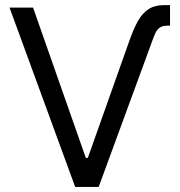

<svg xmlns="http://www.w3.org/2000/svg" viewBox="-20 -737 708 757"><path d="M626 -716.8H650.4V-635.7H638.7Q621.1 -635.7 610.4 -628.4Q599.6 -621.1 593.3 -607.9Q586.9 -594.7 577.1 -567.4Q577.1 -566.4 576.7 -565.9Q576.2 -565.4 576.2 -564.5L369.1 0H276.4L17.6 -707H110.4L318.4 -114.3H326.2L489.3 -574.2Q506.8 -624 523.9 -654.3Q541 -684.6 565.4 -700.7Q589.8 -716.8 626 -716.8Z"/></svg>

Font: Pretendard GOV Variable
Style: Regular
Weight: 400
Designer: Base glyphs from Inter by Rasmus Andersson; Hangul glyphs from Noto Sans CJK(Source Han Sans) by Jang Soo-young and Kang
Foundry: Kil Hyung-jin
Version: Version 1.307;Glyphs 3.2 (3192)